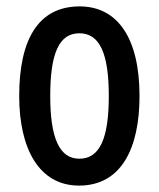

<svg xmlns="http://www.w3.org/2000/svg" viewBox="-20 -570 496 600"><path d="M416 -270C416 -453 346 -550 229 -550C98 -550 40 -444 40 -270C40 -107 101 10 227 10C360 10 416 -108 416 -270ZM137 -270C137 -402 164 -466 228 -466C292 -466 320 -402 320 -270C320 -138 292 -74 228 -74C165 -74 137 -140 137 -270Z"/></svg>

Font: Noto Sans Gujarati ExtraCondensed Medium
Style: Regular
Weight: 500
Width: 2
Designer: Jelle Bosma - Monotype Design Team, Universal Thirst
Foundry: Monotype Imaging Inc.
Version: Version 2.106